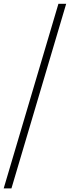

<svg xmlns="http://www.w3.org/2000/svg" viewBox="-72 -788 378 1040"><path d="M-52 232.5 244.5 -767.5H286.5L-10 232.5Z"/></svg>

Font: Newsreader Display Medium
Style: Italic
Weight: 500
Italic angle: -17°
Designer: Hugues Gentile
Foundry: Production Type
Version: Version 1.001